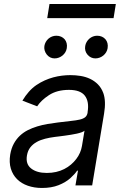

<svg xmlns="http://www.w3.org/2000/svg" viewBox="-20 -929 604 962"><path d="M31.2 -154.8Q36.6 -186.1 49.2 -209.2Q61.8 -232.2 79.7 -249.1Q97.7 -266 120 -277.2Q142.4 -288.4 167.1 -295.8Q191.8 -303.3 218 -307.7Q244.3 -312.1 269.9 -315.3Q307.9 -320.3 334.9 -323Q361.9 -325.6 379.8 -329.9Q397.7 -334.2 407.1 -342Q416.5 -349.8 419 -365.1V-367.9Q427.6 -420.1 405.2 -449.4Q382.8 -478.7 325.3 -478.7Q265.6 -478.7 225.5 -452.4Q185.4 -426.1 166.2 -396.3L92.3 -424.7Q107.2 -449.6 124.5 -469.1Q141.7 -488.6 161.9 -502.5Q182.2 -516.3 203.7 -525.9Q225.1 -535.5 246.8 -541.4Q268.5 -547.2 290.1 -549.9Q311.8 -552.6 332.4 -552.6Q358.7 -552.6 383.9 -548.5Q409.1 -544.4 431.1 -534.1Q453.1 -523.8 470.3 -506.6Q487.6 -489.3 497.5 -463.1Q512.1 -422.9 501.4 -359.4L441.8 0H358L370.7 -73.9H366.5Q360.4 -65 351.9 -55.6Q343.4 -46.2 332 -35.9Q308.9 -15.3 273.4 -1.2Q237.9 12.8 190.3 12.8Q151.6 12.8 119.5 1.6Q87.4 -9.6 65.7 -31.1Q44 -52.6 34.4 -83.8Q24.9 -115.1 31.2 -154.8ZM136 -84.9Q164.4 -62.5 214.5 -62.5Q263.5 -62.5 301.8 -82Q320.7 -91.6 335.8 -104.6Q350.9 -117.5 362.2 -132.5Q373.6 -147.4 380.7 -163.9Q387.8 -180.4 390.6 -197.4L403.4 -274.1Q399.1 -269.9 388.8 -266.2Q378.6 -262.4 364.9 -259.4Q351.2 -256.4 335.6 -253.9Q320 -251.4 304.9 -249.3Q289.8 -247.2 276.5 -245.6Q263.1 -244 254.3 -242.9Q229 -239.7 205.8 -233.8Q182.5 -228 163.7 -217.5Q144.9 -207 132.1 -190.9Q119.3 -174.7 115.1 -150.6Q107.6 -106.9 136 -84.9ZM216.6 -838.1 228 -909.1H560.4L549 -838.1ZM407 -698.9Q408.7 -709.5 414.2 -718.9Q419.7 -728.3 427.7 -735.3Q435.7 -742.2 445.7 -746.1Q455.6 -750 466.6 -750Q480.1 -750 490.8 -745.2Q501.4 -740.4 508.5 -732.1Q515.6 -723.7 518.5 -712.4Q521.3 -701 519.2 -687.5Q517.4 -676.5 511.9 -667.3Q506.4 -658 498 -651.1Q489.7 -644.2 479.4 -640.3Q469.1 -636.4 458.1 -636.4Q434.7 -636.4 418.7 -654.8Q402.7 -673.3 407 -698.9ZM202.4 -698.9Q204.2 -709.5 209.5 -718.9Q214.8 -728.3 222.8 -735.3Q230.8 -742.2 240.9 -746.1Q251.1 -750 262.1 -750Q275.6 -750 286.2 -745.2Q296.9 -740.4 304 -732.1Q311.1 -723.7 313.9 -712.4Q316.8 -701 314.6 -687.5Q312.9 -676.5 307.4 -667.3Q301.8 -658 293.5 -651.1Q285.2 -644.2 274.9 -640.3Q264.6 -636.4 253.6 -636.4Q230.1 -636.4 214.5 -655.5Q198.9 -675.8 202.4 -698.9Z"/></svg>

Font: Inter P
Style: Italic
Weight: 400
Italic angle: -9.40001°
Designer: Rasmus Andersson
Foundry: rsms
Version: Version 3.018;git-588b23468